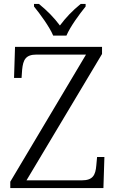

<svg xmlns="http://www.w3.org/2000/svg" viewBox="-20 -951 589 971"><path d="M249 -771H316C335 -816 382 -880 413 -918V-931H388C345 -896 313 -862 283 -822C253 -862 220 -896 177 -931H152V-918C183 -880 230 -816 249 -771ZM32 0H503L508 -157H471L467 -114C463 -66 450 -39 394 -39H114L496 -678V-714H56L51 -557H89L92 -599C97 -648 109 -675 165 -675H415L32 -32Z"/></svg>

Font: Noto Serif Lao Light
Style: Regular
Weight: 300
Designer: Monotype Design Team
Foundry: Monotype Imaging Inc.
Version: Version 2.003